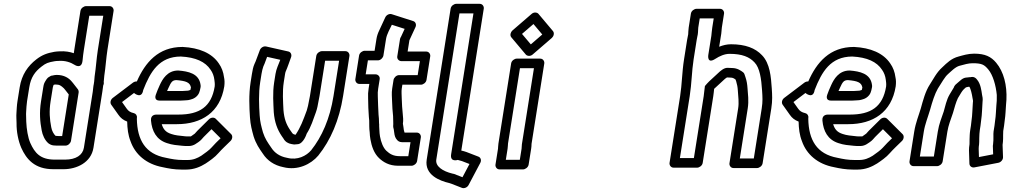

<svg xmlns="http://www.w3.org/2000/svg" viewBox="-20 -820 5279 1002"><path d="M464.2 -342 417.8 -49C411.6 -10.3 375.8 13 319.9 13H265.9C189.6 13 161.4 -22.4 138.1 -73.9C125.5 -103.1 118.7 -146 117 -185.2C117.2 -207 115.1 -221 116.5 -236.9C117.9 -256 118.2 -272.8 121.2 -292L132.7 -364C141.2 -417.7 163.3 -446.6 196.4 -472.3C220 -490.8 230.8 -494.4 264.7 -500.4C270.7 -501.5 276.9 -502 283.5 -502C284.1 -502 285 -502 285.4 -502.1C321.1 -504.8 349 -494.4 369.8 -481.3C369.8 -481.3 406.4 -456.3 410.9 -504.7C412.7 -524.2 414.9 -542.6 417.7 -560L445.9 -738H518.9L490.7 -560C483.4 -514.1 480.8 -466.1 474.2 -424C474.1 -423.5 474 -422.7 473.9 -422.3L471.3 -393.2L470.1 -386C470 -385.2 469.9 -383.9 469.9 -383.5C466.5 -369.4 466.1 -354.2 464.2 -342ZM540.7 -560 572.8 -763C574.5 -773.7 566.9 -788 551.8 -788H428.8C418.1 -788 402.2 -778.1 399.8 -763L367.7 -560C366.7 -553.9 366.1 -549.8 365.1 -542.3C345.2 -549.3 319.8 -554 290.5 -552C283.3 -551.9 272.1 -551.1 263.6 -549.6C227 -543.1 200 -533.9 169.1 -509.7C126.4 -476.6 93.3 -431.1 82.7 -364L71.2 -292C67.6 -269 67.2 -249.5 66 -233.1C64.1 -210.9 66.6 -193.6 66.4 -177.5C65.7 -133 75.2 -85.2 91.2 -48.1C117.6 10.2 160.4 63 258 63H312C379.2 63 455.4 29.2 467.8 -49L514.2 -342C515.8 -352.2 517.1 -361.7 518.6 -374C521.3 -379.2 522.9 -386.2 521.2 -392.8L521.4 -394C521.5 -394.4 521.6 -395.1 521.6 -395.7L524.3 -424.8C531.2 -468.7 534.1 -518.3 540.7 -560ZM216.4 -396C210.5 -385.4 208.5 -382 205.7 -364L193.9 -290C184.9 -232.8 189 -183.6 197.5 -139.9C201.9 -115 213.2 -89.8 231 -73.5C235.9 -69 248.6 -61.4 260.2 -61C266.3 -60.4 272 -60 277.5 -60H321.5C336.6 -60 348.8 -74.3 350.5 -85L390.4 -337C391.4 -343.5 389.2 -350.5 386.3 -354.1L373.6 -370.4C369.3 -375.5 365.8 -380.9 360.9 -386.7L353.3 -395.7C339.8 -411.8 315.1 -429 276.9 -429C265 -429 255.9 -426.1 255.3 -426C247.6 -425.7 242 -423 237 -419C234.1 -417 227.6 -416 216.4 -396ZM269 -379C291.5 -379 298.5 -372.8 313.2 -359.3L319.5 -351.8C323.2 -346.8 327.5 -341.2 332.2 -335.6L338.8 -327.1L304.4 -110H285.4C281.6 -110 275.6 -110.8 270.1 -111C260.2 -120.1 250.7 -136.9 247.4 -156.1C239.3 -197.4 235.9 -239.5 243.9 -290L255.7 -364C255.9 -365.7 256.8 -367.3 259.3 -376.2C260.7 -378.5 268.8 -379 269 -379Z M963.2 -297.7C973.7 -300.3 995.4 -302.9 1011.7 -323.2C1017.7 -330.7 1021.1 -339.2 1023.2 -348.2C1024.8 -353.7 1025.9 -359.4 1027 -366C1027.6 -369.7 1027.1 -373.8 1026.7 -376.9C1019.1 -437.1 961.4 -447.7 911.7 -451.9C911 -452 910.1 -452 909.6 -452C853 -452 827.4 -405.9 813.5 -375.3C804.4 -356.1 798.8 -341.2 792.9 -324.9C790.6 -318.2 784.7 -295 812.7 -295H922.7C935.6 -295 950.5 -297 957 -297C959 -297 961.6 -297.4 963.2 -297.7ZM961.7 -346.9C952.4 -346.7 936.8 -345 930.6 -345H851.9C853.7 -349.3 856.1 -354.5 859 -360.7C873.3 -392.3 879.2 -401.4 900.7 -402C950.3 -397.6 971.6 -390.5 976.5 -363.3C975.1 -355.6 974.5 -355.7 973.5 -350.5C971.4 -349.6 968.6 -348.7 961.7 -346.9ZM694.2 -394.9C688.7 -395.4 680.5 -393.6 674.3 -389L568.6 -309C556.7 -299.9 553.2 -283.9 560.5 -273.6L598 -220.8C609 -204.6 623.2 -193.3 643.7 -185.5C644.6 -149.3 648.3 -115.5 661.1 -83.3C685.1 -14.2 743.4 36.7 828.9 52.5C858 59 889.7 65 927.7 65H951.7C992.8 65 1026.3 50.3 1053.4 33.2C1072.4 20.5 1101.8 0.6 1119.7 -20.7C1138.2 -41.8 1160.9 -62.4 1183.5 -84.8C1192.9 -94.2 1195.6 -110.7 1186.3 -120L1106 -200C1096.9 -209 1080.6 -207.5 1070.2 -197.2L1022.8 -150.2C1014.1 -141.7 1006.8 -134.8 996.3 -122.4C990.9 -118.3 981.1 -111 976 -108C976 -108 975.5 -108 975.1 -108H956.1C952.3 -108 949.8 -108.2 945.2 -108.8C916.2 -111.8 894.3 -113.6 873.7 -120.8C845.3 -129.8 832 -145.4 824 -172H903.2C1031.7 -172 1129 -233.5 1150.5 -369.5C1152.6 -387.4 1152.5 -402.4 1148.9 -418C1145.6 -443.9 1136.9 -467.8 1122.4 -488.2C1086.2 -542.7 1019.4 -570.8 933.3 -575C933 -575 932.4 -575 932.1 -575C806.5 -575 737.7 -494.5 694.2 -394.9ZM923.6 -525C1001.5 -521.1 1051.9 -497.4 1079.1 -455.8C1089.5 -441.5 1096.5 -423.1 1098.8 -403.4C1099.9 -393.8 1102 -383.3 1100.4 -368.5C1083.3 -263.1 1021.9 -222 911.2 -222H797.2C793.6 -222 765.1 -222.6 768 -190.9C773 -135.8 795.8 -91 851.1 -73.2C879 -63.5 905.1 -61.8 931.3 -59.2C938.3 -58.2 942.3 -58 948.2 -58H967.2C979.5 -58 992.1 -63.3 998.5 -67.2C1003.5 -70.2 1023.7 -82.9 1031.4 -92.1C1039.4 -101.9 1046.1 -108.3 1055.7 -117.8L1083.8 -145.7L1131.2 -98.4C1113.8 -81.6 1099.5 -67.9 1083.3 -49.4C1074.4 -38.7 1046.5 -18 1030.5 -7.3C1009.5 5.8 988 15 959.6 15H935.6C902.2 15 876.5 10.2 846.2 3.5C738.4 -16.1 696.2 -89.8 694.2 -199.6C694.1 -202 694.2 -203.2 694.5 -205C696.3 -216.8 689.2 -227 678.8 -229.4C660.1 -233.7 649.8 -240.5 641.1 -253.2L616.9 -287.4L679.8 -335.1L681.2 -333.3C681.2 -333.3 719.8 -301.6 727.4 -350C764.6 -445.8 810.7 -524.5 923.6 -525Z M1417.7 -434 1410.9 -391C1401.8 -333.6 1406.9 -278.8 1408.7 -234.6C1412.9 -182.9 1426.7 -144.9 1450.3 -109.9L1459.2 -97.1C1468.7 -79.3 1484.4 -71.1 1500.7 -68.3L1512.4 -66.3C1513.7 -66.1 1515.4 -66 1516.5 -66C1521.1 -66 1525.7 -66.5 1531.2 -67.3C1563.7 -67.3 1580.5 -122.3 1580.5 -122.3C1604.2 -159.3 1614.8 -197.1 1628.5 -233.8C1635 -251.3 1639.3 -273.9 1642.3 -292C1644.4 -301.3 1646.1 -310 1647.5 -319L1676.7 -503H1749.7L1720.5 -319C1701.7 -200 1659.4 -105.4 1603.8 -35.8C1579.1 -6.8 1532.7 17.9 1478.5 3.7C1478 3.6 1477.3 3.5 1476.9 3.4C1438.8 -3.7 1412.7 -22.9 1396 -48.9C1376.2 -77.3 1362.9 -96.6 1352.3 -129.3C1343.3 -162.3 1337.4 -182.2 1335 -218.4C1331.8 -268.7 1328.7 -332.9 1337.9 -391L1344.7 -434C1347.1 -448.9 1350.5 -462.4 1354.3 -473.1L1360 -486.1C1360.3 -486.6 1360.5 -487.3 1360.7 -487.7L1374 -523.3L1442.7 -507.9C1433.4 -483.1 1422 -460.9 1417.7 -434ZM1592.4 -293C1589.7 -275.8 1585.8 -259.7 1580.9 -243.4C1561 -189.8 1548.9 -156.2 1522.5 -116.7C1509.1 -119 1506.6 -123.5 1503.3 -128.3L1493.6 -142.1C1474 -171.1 1463 -200.5 1459.3 -245.3C1457.4 -289.2 1453.2 -342.1 1460.9 -391L1467.7 -434C1468.8 -440.6 1470.2 -445 1470.7 -446.1C1481.6 -470.7 1489.7 -496.7 1499.1 -521.7C1503.7 -533.9 1498 -548.4 1484.6 -551.4L1368.8 -577.4C1355.9 -580.3 1341 -571.6 1336 -558.3L1313.8 -499.1L1307.9 -485.9C1301.2 -470.8 1297.6 -452.3 1294.7 -434L1287.9 -391C1277.6 -325.7 1281.2 -258.6 1284.5 -207.5C1287.3 -166.2 1294.6 -141.4 1303.4 -108.7C1316.4 -68.3 1332.6 -45.5 1352.4 -17.1C1374.2 16.4 1409.6 42.8 1459.4 52.5C1533.2 71.1 1602.6 37.6 1641.1 -8.2C1705.5 -88.5 1750.5 -192.4 1770.5 -319L1803.6 -528C1805.3 -538.7 1797.7 -553 1782.6 -553H1659.6C1648.9 -553 1633 -543.1 1630.6 -528L1597.5 -319C1596.2 -310.3 1593.8 -301.7 1592.4 -293Z M2025 -690.8 2091.8 -669.4 2073 -628.6C2069.5 -623.7 2068.1 -619.3 2067.6 -616L2053.3 -526C2050.9 -510.9 2063.6 -501 2074.3 -501H2171.3L2159.8 -428H2062.8C2047.7 -428 2035.5 -413.7 2033.8 -403L2026.7 -358C2022.9 -334.3 2025.8 -310.3 2026 -294.8C2026.3 -267.4 2029.2 -237.5 2031.4 -214C2031.4 -196.1 2032.9 -182.4 2032.4 -172.7C2030.3 -155 2034.6 -148.5 2034.9 -145.4L2037.2 -128.8C2039.2 -111.2 2042.8 -100.1 2052.2 -89.7C2055.4 -86.2 2063 -78 2077.4 -78H2122.4L2110.8 -5H2065.8C2032.5 -5 2014 -16.6 1996.2 -33.3C1979.6 -49 1968.4 -78.4 1963 -108.5L1960.9 -124.2L1959.8 -141.4C1959.4 -148 1958.4 -158.1 1958.7 -162C1959.4 -169.9 1958.5 -174.4 1958.2 -176.3C1957.9 -183 1958.1 -192.4 1957.3 -202.1L1955.5 -221.5C1954.1 -254.3 1952.3 -282 1951.7 -316.8C1950.8 -331.6 1951.5 -344.2 1953.7 -358L1961.5 -407C1963.9 -422.1 1951.1 -432 1940.4 -432H1888.4L1900 -505H1952C1967.1 -505 1979.2 -519.3 1980.9 -530L1994.7 -617C1998.7 -642.1 2015.7 -670.7 2025 -690.8ZM2091.2 -128C2089.6 -132.2 2087.8 -139 2087.5 -141.6L2085.3 -158C2084 -169.2 2082.5 -173.5 2082.6 -174C2085.6 -193.8 2083.3 -209.9 2081.9 -225.1C2079.7 -249.5 2076.9 -277.9 2076.7 -303.2C2076.3 -322.3 2074.4 -343.8 2076.7 -358L2079.9 -378H2176.9C2187.6 -378 2203.4 -387.9 2205.8 -403L2225.3 -526C2227 -536.7 2219.4 -551 2204.3 -551H2107.3L2116.6 -610L2148.4 -678.7C2153.9 -690.7 2149.7 -705.8 2136.7 -709.9L2024.4 -745.9C2012 -749.9 1996.6 -742.3 1990.6 -729.3C1979.9 -706.3 1969.9 -684.7 1958.8 -660.6C1952.1 -646.8 1947 -631.7 1944.7 -617L1934.9 -555H1882.9C1872.2 -555 1856.3 -545.1 1853.9 -530L1834.5 -407C1832.8 -396.3 1840.4 -382 1855.5 -382H1907.5L1903.7 -358C1901 -340.8 1900.1 -325.3 1901.1 -307.2C1901.8 -273 1902.2 -240.9 1905 -209.9L1906.8 -190.7C1907.4 -167.8 1906.2 -151.5 1909.3 -129.6L1910.4 -112.6C1910.4 -112.2 1910.5 -111.5 1910.6 -110.9L1913 -93.5C1919.3 -57.2 1931.4 -20.2 1958.3 5.3C1980.4 26.1 2010.8 45 2057.9 45H2127.9C2138.6 45 2154.4 35.1 2156.8 20L2176.3 -103C2178 -113.7 2170.4 -128 2155.3 -128Z M2377.8 -750H2450.8L2334.4 -15C2327.5 28.2 2369 14.6 2369 14.6C2376.1 16.3 2384.7 18.8 2390.8 20.7L2430.1 35.9L2393.6 104.9L2361.6 92.4C2359.3 91.6 2354.2 88.1 2341.3 86C2291 74 2251.3 48.3 2256.9 13ZM2360.7 -800C2350 -800 2334.1 -790.1 2331.7 -775L2206.9 13C2194.2 93.3 2275.3 123.9 2325.1 135.4C2329.6 136.4 2330.7 137.2 2337.6 139.6L2390.9 160.5C2401.9 164.8 2418.3 159 2425.4 145.7L2486.7 29.7C2493.6 16.7 2488.9 2.1 2476.9 -2.5L2414.7 -26.5C2405.8 -29.9 2397.9 -31.7 2387.4 -34.3L2504.7 -775C2506.4 -785.7 2498.8 -800 2483.7 -800Z M2702 -44 2692.8 14H2619.8L2629 -44C2630.8 -55.4 2630.4 -65.4 2631.2 -71L2693.5 -464H2766.5L2703.6 -67C2702.4 -59.3 2703.3 -52.4 2702 -44ZM2579 -44 2565.8 39C2564.1 49.7 2571.7 64 2586.9 64H2709.9C2720.6 64 2736.4 54.1 2738.8 39L2752 -44C2753.3 -52.6 2754 -61 2754 -69.1L2820.5 -489C2822.1 -499.7 2814.5 -514 2799.4 -514H2676.4C2665.7 -514 2649.8 -504.1 2647.5 -489L2581.2 -71C2579.3 -58.8 2579.6 -47.7 2579 -44ZM2704.2 -643 2764 -694.6 2810 -640 2750.2 -588.4ZM2654 -660.7C2645.2 -653.1 2639.4 -636 2648.4 -625.3L2724.1 -535.3C2730.5 -527.7 2747.1 -524.6 2759.5 -535.3L2860.2 -622.3C2869 -629.9 2874.8 -647 2865.8 -657.7L2790.1 -747.7C2783.7 -755.3 2767.1 -758.4 2754.7 -747.7Z M3621.4 -640C3623.8 -655.1 3622.7 -667.5 3624.1 -676L3631.7 -724H3704.7L3697.1 -676C3694.2 -657.7 3693.7 -642.3 3692.3 -633L3676.4 -533C3676.4 -533 3668.5 -484 3712.8 -512.7C3734.9 -527 3761.2 -539 3787.4 -539C3853.1 -539 3891.1 -522.8 3917.6 -494.4C3945.3 -466 3953.1 -408.4 3957.1 -347.5C3959.4 -313.7 3961 -290.2 3955.2 -254L3913.9 7H3840.9L3882.2 -254C3888.7 -294.6 3883 -329.6 3881.2 -358.4C3879.7 -381.1 3876.8 -398.5 3870.4 -417.2L3865 -433.2C3863.6 -437.1 3861.2 -440.4 3858 -442.8C3847.4 -450.7 3829 -464.5 3801.6 -465C3791.6 -465.7 3784.2 -466 3776.8 -466H3775.8C3757.4 -466 3738.2 -448.6 3728.8 -439.5L3680.7 -395.1C3679.7 -394.8 3658.9 -372 3658.8 -371C3655.7 -351.8 3654.9 -334.1 3652.4 -318L3601.2 5H3528.2L3579.4 -318C3589.9 -384.6 3590 -448 3599.8 -510L3615.9 -612C3618.2 -626.5 3620.3 -633.1 3621.4 -640ZM3792.7 -415C3803.6 -415 3809.4 -411.7 3818.7 -404.9L3822 -395.3C3826.8 -378.5 3829.4 -366.7 3830.6 -347.6C3832.7 -315.6 3837.2 -285.1 3832.2 -254L3786.9 32C3785.2 42.7 3792.8 57 3808 57H3931C3941.7 57 3957.5 47.1 3959.9 32L4005.2 -254C4011.8 -295.5 4009.9 -325 4007.7 -358.5C4003.7 -418.7 3998.3 -489.1 3956.9 -531.6C3922 -569 3869.4 -589 3795.3 -589C3773 -589 3753.1 -584 3733.2 -576.1L3742.1 -632.1C3745.5 -647.4 3745.5 -666.2 3747.1 -676L3758.6 -749C3760.3 -759.7 3752.7 -774 3737.6 -774H3614.6C3603.9 -774 3588 -764.1 3585.6 -749L3574.1 -676C3571.7 -660.8 3572.5 -649.4 3571.5 -641.1C3570 -635.3 3567.9 -624.2 3565.9 -612L3549.8 -510C3539.1 -442.9 3539.1 -379.4 3529.4 -318L3474.2 30C3472.5 40.7 3480.2 55 3495.3 55H3618.3C3629 55 3644.9 45.1 3647.2 30L3702.4 -318C3704.6 -332.1 3705.4 -342.8 3706.9 -356.4L3760.7 -406C3762.7 -407.9 3768.2 -412.6 3773.9 -415.9C3778.4 -415.8 3786.1 -415 3792.7 -415Z M4467.2 -297.7C4477.7 -300.3 4499.4 -302.9 4515.7 -323.2C4521.7 -330.7 4525.1 -339.2 4527.2 -348.2C4528.8 -353.7 4529.9 -359.4 4531 -366C4531.6 -369.7 4531.1 -373.8 4530.7 -376.9C4523.1 -437.1 4465.4 -447.7 4415.7 -451.9C4415 -452 4414.1 -452 4413.6 -452C4357 -452 4331.4 -405.9 4317.5 -375.3C4308.4 -356.1 4302.8 -341.2 4296.9 -324.9C4294.6 -318.2 4288.7 -295 4316.7 -295H4426.7C4439.6 -295 4454.5 -297 4461 -297C4463 -297 4465.6 -297.4 4467.2 -297.7ZM4465.7 -346.9C4456.4 -346.7 4440.8 -345 4434.6 -345H4355.9C4357.7 -349.3 4360.1 -354.5 4363 -360.7C4377.3 -392.3 4383.2 -401.4 4404.7 -402C4454.3 -397.6 4475.6 -390.5 4480.5 -363.3C4479.1 -355.6 4478.5 -355.7 4477.5 -350.5C4475.4 -349.6 4472.6 -348.7 4465.7 -346.9ZM4198.2 -394.9C4192.7 -395.4 4184.5 -393.6 4178.3 -389L4072.6 -309C4060.7 -299.9 4057.2 -283.9 4064.5 -273.6L4102 -220.8C4113 -204.6 4127.2 -193.3 4147.7 -185.5C4148.6 -149.3 4152.3 -115.5 4165.1 -83.3C4189.1 -14.2 4247.4 36.7 4332.9 52.5C4362 59 4393.7 65 4431.7 65H4455.7C4496.8 65 4530.3 50.3 4557.4 33.2C4576.4 20.5 4605.8 0.6 4623.7 -20.7C4642.2 -41.8 4664.9 -62.4 4687.5 -84.8C4696.9 -94.2 4699.6 -110.7 4690.3 -120L4610 -200C4600.9 -209 4584.6 -207.5 4574.2 -197.2L4526.8 -150.2C4518.1 -141.7 4510.8 -134.8 4500.3 -122.4C4494.9 -118.3 4485.1 -111 4480 -108C4480 -108 4479.5 -108 4479.1 -108H4460.1C4456.3 -108 4453.8 -108.2 4449.2 -108.8C4420.2 -111.8 4398.3 -113.6 4377.7 -120.8C4349.3 -129.8 4336 -145.4 4328 -172H4407.2C4535.7 -172 4633 -233.5 4654.5 -369.5C4656.6 -387.4 4656.5 -402.4 4652.9 -418C4649.6 -443.9 4640.9 -467.8 4626.4 -488.2C4590.2 -542.7 4523.4 -570.8 4437.3 -575C4437 -575 4436.4 -575 4436.1 -575C4310.5 -575 4241.7 -494.5 4198.2 -394.9ZM4427.6 -525C4505.5 -521.1 4555.9 -497.4 4583.1 -455.8C4593.5 -441.5 4600.5 -423.1 4602.8 -403.4C4603.9 -393.8 4606 -383.3 4604.4 -368.5C4587.3 -263.1 4525.9 -222 4415.2 -222H4301.2C4297.6 -222 4269.1 -222.6 4272 -190.9C4277 -135.8 4299.8 -91 4355.1 -73.2C4383 -63.5 4409.1 -61.8 4435.3 -59.2C4442.3 -58.2 4446.3 -58 4452.2 -58H4471.2C4483.5 -58 4496.1 -63.3 4502.5 -67.2C4507.5 -70.2 4527.7 -82.9 4535.4 -92.1C4543.4 -101.9 4550.1 -108.3 4559.7 -117.8L4587.8 -145.7L4635.2 -98.4C4617.8 -81.6 4603.5 -67.9 4587.3 -49.4C4578.4 -38.7 4550.5 -18 4534.5 -7.3C4513.5 5.8 4492 15 4463.6 15H4439.6C4406.2 15 4380.5 10.2 4350.2 3.5C4242.4 -16.1 4200.2 -89.8 4198.2 -199.6C4198.1 -202 4198.2 -203.2 4198.5 -205C4200.3 -216.8 4193.2 -227 4182.8 -229.4C4164.1 -233.7 4153.8 -240.5 4145.1 -253.2L4120.9 -287.4L4183.8 -335.1L4185.2 -333.3C4185.2 -333.3 4223.8 -301.6 4231.4 -350C4268.6 -445.8 4314.7 -524.5 4427.6 -525Z M5170 -164 5165.2 -134C5163.9 -125.6 5164.5 -117.7 5164.4 -108.3L5164.3 -88.4C5164.1 -80.2 5163.5 -72.6 5162.5 -66L5161.8 -62C5161.6 -60.5 5161.5 -58.4 5161.5 -57.2L5163 -14.7L5088.9 -0.4L5087.5 -43.2C5087.6 -51.2 5088.2 -57.9 5089.5 -66C5090.2 -70.6 5090.4 -75.5 5090.3 -79.9L5090.5 -99.2C5091.3 -116.9 5091.1 -126.8 5093.5 -142L5097 -164C5098.3 -172.1 5099.5 -182.9 5100.1 -190C5105.8 -227.1 5105.1 -258.5 5107.6 -287.9C5110 -304.4 5107.2 -316.9 5105.1 -325.3C5101.6 -349.3 5097.7 -382.2 5079.2 -404.2C5064.7 -425.1 5044 -417 5044 -417H5038C5035.7 -417 5032.6 -416.5 5030.8 -416C5025.3 -414.7 5011.5 -418.2 4991.2 -399.5C4985.2 -394.7 4978.1 -388.4 4975.4 -385.9C4959.4 -373.9 4958.3 -364.3 4957.8 -363.4C4953.1 -356.2 4948.9 -349.1 4946.4 -344.5L4936 -327.2C4919.5 -299.8 4912.3 -263 4905 -237.8C4893.9 -204.8 4880.5 -173.5 4874.1 -133L4853.5 -3H4780.5L4801.1 -133C4807.2 -171.9 4822.5 -208.2 4834.1 -247.9C4845.5 -289.4 4858.6 -330.4 4874.3 -357.5C4895.5 -389.9 4909.7 -418.1 4928.5 -434.3C4942.1 -446.1 4966.2 -471.6 4988 -476.8C5011.9 -483.4 5034.1 -490 5055.6 -490C5104.7 -490 5116.8 -482.3 5137.8 -457.3C5162 -428.5 5177.4 -373.8 5182 -324.5C5182.4 -315.2 5182.2 -304.9 5181.8 -294.7L5179.7 -269.1C5177.4 -240.5 5177.5 -217.8 5173.3 -191C5171.7 -181.2 5171.2 -171.6 5170 -164ZM5047 -164 5043.5 -142C5040.3 -122 5040.6 -108.6 5039.9 -92.8L5039.7 -72.1C5039.8 -68.5 5039.6 -66.7 5039.5 -66C5037.7 -55.2 5036.9 -45.8 5036.9 -34.8L5039.1 33.7C5039.6 47.4 5051.7 56.2 5065.4 53.5L5190.2 29.5C5202.7 27.1 5215 14.2 5214.5 0.2L5212.2 -64.4L5212.5 -66C5213.9 -75.4 5214.7 -85.1 5214.9 -95.6L5215 -114.9C5215.5 -121 5215.8 -128.5 5215.6 -136.4L5220 -164C5221.3 -172.6 5222.4 -181.1 5223.4 -191.8C5228 -221.9 5228.1 -247.3 5230.2 -272.9L5232.3 -299.3C5235.9 -374.9 5218.4 -445.5 5178.7 -492.7C5152.1 -524.3 5121.1 -540 5063.5 -540C5032.6 -540 5004.8 -531.2 4983 -525.2C4945.2 -515.5 4921.3 -491.4 4897.9 -469C4867.5 -442.3 4850 -405.4 4832.7 -379.2C4809.2 -343.5 4796.8 -295.1 4785.4 -254.1C4775.4 -219.6 4758.4 -179.6 4751.1 -133L4726.5 22C4724.8 32.7 4732.4 47 4747.6 47H4870.6C4881.3 47 4897.1 37.1 4899.5 22L4924.1 -133C4929.4 -166.5 4941 -193.7 4953.2 -230.2C4961.6 -259.2 4968.2 -285.1 4979.1 -308L4989.3 -324.8C5000 -342.6 5003.8 -350.2 5021 -364.1C5022.8 -364.6 5028.2 -365.9 5033.2 -367H5036.1C5037.4 -367 5037 -367 5039.3 -367C5046 -355.9 5052.5 -328.3 5055.1 -309.8C5056.8 -297.7 5058.9 -296.2 5057.5 -287C5057.4 -286.6 5057.3 -285.8 5057.2 -285.2C5054.2 -249.9 5055 -221.2 5049.9 -189C5048.6 -180.4 5048.2 -171.9 5047 -164Z"/></svg>

Font: Tape
Style: Regular
Weight: 500
Foundry: Cannot Into Space Fonts
Version: Version 0.97